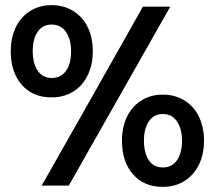

<svg xmlns="http://www.w3.org/2000/svg" viewBox="-20 -726 839 751"><path d="M182 -345Q108 -345 65 -394.5Q22 -444 22 -526Q22 -565 33 -598Q44 -631 65 -655Q86 -679 115.5 -692.5Q145 -706 182 -706Q218 -706 247.5 -693Q277 -680 298.5 -656.5Q320 -633 331.5 -599.5Q343 -566 343 -526Q343 -485 331.5 -452Q320 -419 299 -395Q278 -371 248 -358Q218 -345 182 -345ZM182 -421Q218 -421 238 -448.5Q258 -476 258 -526Q258 -572 238 -601Q218 -630 182 -630Q147 -630 127.5 -602Q108 -574 108 -526Q108 -478 127.5 -449.5Q147 -421 182 -421ZM249 0H143Q243 -176 341.5 -350Q440 -524 539 -700H646Q546 -524 447.5 -350Q349 -176 249 0ZM617 5Q543 5 500 -44.5Q457 -94 457 -176Q457 -215 468 -248Q479 -281 500 -305Q521 -329 550.5 -342.5Q580 -356 617 -356Q653 -356 682.5 -343Q712 -330 733.5 -306.5Q755 -283 766.5 -249.5Q778 -216 778 -176Q778 -135 766.5 -102Q755 -69 733.5 -45Q712 -21 682.5 -8Q653 5 617 5ZM617 -71Q653 -71 672.5 -99.5Q692 -128 692 -176Q692 -221 672.5 -250.5Q653 -280 617 -280Q581 -280 562 -251Q543 -222 543 -176Q543 -128 562 -99.5Q581 -71 617 -71Z"/></svg>

Font: Rosa Sans
Style: Bold
Weight: 700
Designer: Pentagram / MCKL
Foundry: Pentagram / MCKL
Version: Version 1.005;September 16, 2019;FontCreator 11.5.0.2425 64-